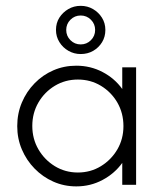

<svg xmlns="http://www.w3.org/2000/svg" viewBox="-20 -639 561 664"><path d="M243.8 5.6Q201.4 5.6 164.6 -10.8Q127.8 -27.1 99.7 -55.9Q71.5 -84.7 55.6 -122.2Q39.6 -159.7 39.6 -202.8Q39.6 -246.5 55.6 -284.4Q71.5 -322.2 99.7 -351Q127.8 -379.9 164.6 -395.8Q201.4 -411.8 243.8 -411.8Q293.1 -411.8 334.7 -389.9Q376.4 -368.1 402.8 -331.2V-406.2H450.7V0H402.8V-75.7Q376.4 -38.9 334.7 -16.7Q293.1 5.6 243.8 5.6ZM249.3 -42.4Q293.1 -42.4 328.8 -64.2Q364.6 -86.1 385.8 -122.2Q406.9 -158.3 406.9 -202.8Q406.9 -247.9 385.8 -284.4Q364.6 -320.8 328.8 -342.4Q293.1 -363.9 249.3 -363.9Q205.6 -363.9 169.8 -342.4Q134 -320.8 112.8 -284.4Q91.7 -247.9 91.7 -203.5Q91.7 -159 112.8 -122.6Q134 -86.1 169.8 -64.2Q205.6 -42.4 249.3 -42.4ZM259 -452.1Q236.1 -452.1 216.7 -463.2Q197.2 -474.3 185.4 -493.4Q173.6 -512.5 173.6 -535.4Q173.6 -559.7 185.4 -578.1Q197.2 -596.5 216.3 -607.6Q235.4 -618.8 259 -618.8Q282.6 -618.8 301.7 -607.6Q320.8 -596.5 332.6 -577.8Q344.4 -559 344.4 -535.4Q344.4 -511.8 333 -493.1Q321.5 -474.3 302.4 -463.2Q283.3 -452.1 259 -452.1ZM259 -485.4Q279.9 -485.4 294.4 -500Q309 -514.6 309 -535.4Q309 -556.2 294.4 -570.8Q279.9 -585.4 259 -585.4Q238.2 -585.4 223.6 -570.8Q209 -556.2 209 -535.4Q209 -514.6 223.6 -500Q238.2 -485.4 259 -485.4Z"/></svg>

Font: Afacad Flux Light
Style: Regular
Weight: 300
Designer: Kristian Moeller
Foundry: Dicotype
Version: Version 1.100